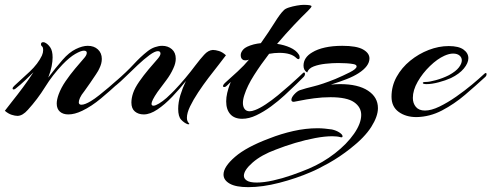

<svg xmlns="http://www.w3.org/2000/svg" viewBox="-77 -473 2027 792"><path d="M-5 5Q-15 5 -29 0.5Q-43 -4 -57 -16Q-46 -31 -25.5 -56.5Q-5 -82 18 -113Q41 -144 61 -175Q45 -159 26 -141Q7 -123 -12 -108Q-16 -104 -21 -104Q-25 -104 -25 -108Q-25 -113 -17 -120Q11 -145 45.5 -177.5Q80 -210 96 -244Q101 -256 101 -266Q101 -279 96 -282Q92 -285 92 -290Q92 -299 101 -299Q106 -299 109 -297Q120 -292 130 -278Q140 -264 140 -236Q140 -220 136 -199.5Q132 -179 122 -153Q137 -173 152.5 -192Q168 -211 181 -226Q208 -257 235.5 -270.5Q263 -284 285 -284Q311 -284 327 -269Q343 -254 343 -230Q343 -211 333 -191Q330 -183 319 -166.5Q308 -150 295 -131Q282 -112 271 -97Q258 -81 253 -69.5Q248 -58 248 -51Q248 -41 259 -41Q273 -41 298 -56Q313 -65 332.5 -80.5Q352 -96 371.5 -112.5Q391 -129 403 -140Q407 -144 410 -144Q414 -144 414 -139Q414 -133 409 -128Q379 -100 339.5 -67Q300 -34 262 -16Q231 -1 205 -1Q183 -1 170 -12.5Q157 -24 157 -46Q157 -62 165 -84Q175 -111 193.5 -138Q212 -165 232.5 -189.5Q253 -214 268 -231Q281 -245 281 -255Q281 -264 269 -264Q257 -264 233.5 -250.5Q210 -237 181 -207Q140 -164 109 -114Q78 -64 38 -20Q16 5 -5 5Z M696 39Q683 34 670.5 21Q658 8 658 -24Q658 -51 667 -80.5Q676 -110 690 -139Q664 -106 633.5 -74Q603 -42 572.5 -21.5Q542 -1 516 -1Q494 -1 479.5 -13Q465 -25 465 -50Q465 -68 472 -89Q479 -110 497 -136Q515 -162 536.5 -187.5Q558 -213 574 -231Q585 -244 585 -252Q585 -262 574 -262Q562 -262 540 -246Q517 -229 491 -204.5Q465 -180 442 -157.5Q419 -135 403 -122Q400 -119 397 -119Q392 -119 392 -125Q392 -130 401 -138Q445 -176 474 -207.5Q503 -239 531 -261Q546 -273 562 -278.5Q578 -284 592 -284Q616 -284 632 -270Q648 -256 648 -231Q648 -212 638 -191Q627 -166 608.5 -141.5Q590 -117 573 -94Q560 -75 554 -63Q548 -51 548 -45Q548 -37 556 -37Q564 -37 579 -46Q594 -55 610 -69Q621 -79 629.5 -87.5Q638 -96 642 -100Q665 -124 688 -151.5Q711 -179 728 -202Q741 -219 748.5 -228Q756 -237 765 -247Q782 -266 801 -267Q812 -267 826.5 -262.5Q841 -258 855 -245Q845 -231 825.5 -206.5Q806 -182 783.5 -152.5Q761 -123 740.5 -92Q720 -61 707 -34Q694 -7 694 13Q694 27 702 35Q706 39 702 39.5Q698 40 696 39Z M922 17Q890 17 873 -2Q856 -21 856 -55Q856 -87 873 -130L875 -135L857 -118Q853 -114 848 -114Q843 -114 843 -118Q843 -123 850 -130Q876 -153 903.5 -178.5Q931 -204 950 -227Q943 -224 935 -224Q927 -224 923 -228Q916 -233 916 -246Q916 -257 926.5 -269Q937 -281 970 -290Q977 -292 984.5 -293Q992 -294 999 -295Q1031 -340 1055 -378.5Q1079 -417 1093 -430Q1099 -437 1114.5 -442Q1130 -447 1147.5 -450Q1165 -453 1175 -453Q1208 -453 1208 -447Q1208 -443 1193 -428Q1168 -404 1134.5 -368.5Q1101 -333 1066 -292Q1095 -288 1119.5 -277Q1144 -266 1155 -249Q1159 -244 1159 -237Q1159 -229 1154 -229Q1150 -229 1145 -234Q1124 -255 1075 -255Q1065 -255 1054.5 -254Q1044 -253 1033 -251Q999 -207 971 -163Q943 -119 931 -81Q925 -63 925 -48Q925 -33 932 -23.5Q939 -14 953 -14Q962 -14 975 -19Q994 -26 1019 -42.5Q1044 -59 1069.5 -80Q1095 -101 1117.5 -121Q1140 -141 1155 -155Q1170 -169 1172 -171Q1175 -174 1177 -174Q1181 -174 1181 -168Q1181 -161 1175 -155Q1165 -145 1144.5 -125Q1124 -105 1097.5 -80.5Q1071 -56 1041 -34Q1011 -12 980.5 2.5Q950 17 922 17Z M947 299Q896 299 870.5 284.5Q845 270 845 247Q845 215 892.5 174Q940 133 1034 98Q1082 79 1133 67.5Q1184 56 1233 56Q1248 56 1263 57.5Q1278 59 1292 61Q1310 65 1323 73.5Q1336 82 1336 89Q1336 95 1328 93Q1321 91 1312.5 90Q1304 89 1294 89Q1263 89 1223 96.5Q1183 104 1141 116.5Q1099 129 1061 144Q1001 166 965 197.5Q929 229 929 252Q929 264 941.5 272Q954 280 982 280Q1011 280 1049.5 271.5Q1088 263 1126.5 249.5Q1165 236 1196 223Q1255 198 1304.5 159.5Q1354 121 1383.5 78.5Q1413 36 1413 1Q1413 -31 1383.5 -51.5Q1354 -72 1286 -72Q1252 -72 1218.5 -67.5Q1185 -63 1161.5 -58Q1138 -53 1135 -53Q1125 -53 1125 -61Q1125 -71 1137 -84Q1149 -97 1160 -101Q1184 -109 1217.5 -117Q1251 -125 1306 -147Q1339 -161 1366.5 -175Q1394 -189 1394 -199Q1394 -206 1381.5 -208.5Q1369 -211 1351.5 -212Q1334 -213 1318 -213Q1294 -213 1266 -210Q1238 -207 1217 -199Q1196 -191 1190 -174Q1175 -183 1175 -202Q1175 -236 1211 -257Q1232 -270 1263.5 -277Q1295 -284 1335 -284Q1394 -284 1420.5 -269Q1447 -254 1447 -232Q1447 -200 1402 -171Q1382 -158 1352.5 -146.5Q1323 -135 1288 -124Q1298 -125 1307.5 -125.5Q1317 -126 1326 -126Q1400 -126 1441 -99Q1482 -72 1482 -27Q1482 7 1454.5 50.5Q1427 94 1368 140Q1325 174 1279.5 199.5Q1234 225 1205 237Q1145 263 1075.5 281Q1006 299 947 299Z M1641 10Q1597 10 1567.5 -11.5Q1538 -33 1538 -74Q1538 -118 1559 -156Q1580 -194 1615 -222.5Q1650 -251 1691.5 -267Q1733 -283 1774 -283Q1815 -283 1835 -268.5Q1855 -254 1855 -233Q1855 -213 1836.5 -190.5Q1818 -168 1783 -151Q1761 -141 1732.5 -133.5Q1704 -126 1683 -126Q1667 -126 1667 -131Q1667 -135 1681 -135Q1694 -135 1721.5 -142.5Q1749 -150 1775 -163Q1804 -179 1816 -195Q1828 -211 1828 -224Q1828 -236 1818.5 -244Q1809 -252 1792 -252Q1776 -252 1756 -243Q1727 -230 1696.5 -200.5Q1666 -171 1646 -136Q1626 -101 1626 -69Q1626 -47 1638.5 -32Q1651 -17 1676 -17Q1702 -17 1736 -33.5Q1770 -50 1805 -74.5Q1840 -99 1870 -124Q1900 -149 1918 -166Q1924 -172 1927 -172Q1930 -172 1930 -167Q1930 -160 1924 -155Q1886 -120 1841.5 -82Q1797 -44 1746.5 -17.5Q1696 9 1641 10Z"/></svg>

Font: Arizonia
Style: Regular
Weight: 400
Designer: Robert E. Leuschke
Foundry: Robert E. Leuschke
Version: Version 1.010; ttfautohint (v1.8.4.7-5d5b)